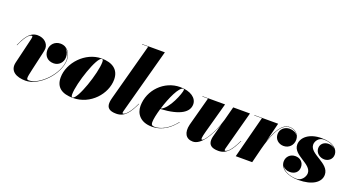

<svg xmlns="http://www.w3.org/2000/svg" viewBox="-50 -1351 3600 1963"><g transform="rotate(20 1750.0 -370.0)"><path d="M276.5 -125 319.5 -313C324.5 -334 328.5 -354.5 328.5 -369C328.5 -422 281 -469.5 208.5 -469.5C117 -469.5 73.5 -373.5 41.5 -302.5L45 -301.5C105.5 -440.5 145 -443.5 153 -443.5C160 -443.5 162.5 -441 162.5 -433.5C162.5 -428.5 160.5 -417.5 159.5 -411.5L92.5 -131C68.5 -30 151.5 10 248 10C401 10 576.5 -181.5 576.5 -334C576.5 -400 536.5 -469 458.5 -469C396.5 -469 352.5 -422.5 352.5 -362C352.5 -297 393.5 -255 458.5 -255C515 -255 557.5 -300 557.5 -357C557.5 -394.5 542.5 -429 516.5 -449C553.5 -425.5 573 -379 573 -334C573 -181.5 396.5 -4.5 281.5 -4.5C253 -4.5 250.5 -13 276.5 -125Z M765 10C956 10 1098 -155 1098 -310C1098 -420 1020.5 -470 904.5 -470C728.5 -470 576.5 -304.5 576.5 -144.5C576.5 -34.5 649 10 765 10ZM760.5 6.5C749.5 6.5 746 -4.5 746 -23.5C746 -142.5 855 -466.5 909 -466.5C920 -466.5 923.5 -455.5 923.5 -436.5C923.5 -317.5 814.5 6.5 760.5 6.5Z M1423 -164 1419.5 -165C1355 -25.5 1310 -15 1302 -15C1297.5 -15 1295 -18 1295 -23C1295 -27.5 1295.5 -32 1297 -37.5L1490 -750H1242V-746.5H1310L1143.5 -129.5C1140.5 -118 1133 -91.5 1133 -67C1133 -19 1159 10 1236 10C1327.5 10 1372.5 -58 1423 -164Z M1613 -34C1613 -68.5 1625.5 -127 1644 -189.5C1861.5 -202 1944.5 -266.5 1944.5 -349C1944.5 -416.5 1875.5 -470 1758.5 -470C1588 -470 1443 -325 1443 -150C1443 -65 1500.5 10 1621.5 10C1748 10 1823.5 -64 1877.5 -129.5L1874.5 -131.5C1800 -37 1716.5 2 1652.5 2C1626 2 1613 -5.5 1613 -34ZM1795.5 -464.5C1802 -464.5 1804 -461 1804 -453.5C1804 -422 1731.5 -227 1646 -194.5C1684.5 -322 1750 -464.5 1795.5 -464.5Z M2250.5 -460H2004.5V-456.5H2066L1981 -141C1959 -49 1992.5 10 2069.5 10C2158 10 2237 -122.5 2285 -255.5L2246.5 -110C2243.5 -98.5 2241 -83 2241 -70C2241 -18.5 2270 10 2347 10C2438 10 2483.5 -58 2534 -164L2530.5 -165C2466 -25.5 2421 -15 2413 -15C2408 -15 2406 -18 2406 -23C2406 -27 2406.5 -31.5 2408 -37.5L2521.5 -460H2339L2299.5 -309.5C2250.5 -142.5 2171 -40 2152.5 -40C2141.5 -40 2139 -54.5 2160.5 -132.5Z M2652.5 -456.5 2534 0H2713L2753.5 -161.5C2785.5 -282.5 2844 -466 2950.5 -466C2993.5 -466 3029 -446 3045 -412C3028 -438.5 2995 -452.5 2958 -452.5C2904.5 -452.5 2858.5 -415 2858.5 -358.5C2858.5 -303.5 2901.5 -265 2956.5 -265C3014.5 -265 3058 -309.5 3058 -368.5C3058 -430.5 3011 -469.5 2950.5 -469.5C2864.5 -469.5 2810 -356 2775 -247.5L2828 -460H2569V-456.5Z M3455 -132C3455 -260 3237.5 -278.5 3237.5 -383.5C3237.5 -417 3266 -467.5 3322 -467.5C3381 -467.5 3427 -448 3453 -419C3435.5 -434.5 3411 -443.5 3385 -443.5C3332.5 -443.5 3298 -409.5 3298 -366.5C3298 -314 3345.5 -278.5 3395 -278.5C3438.5 -278.5 3480 -309.5 3480 -360.5C3480 -412.5 3435 -474 3297 -474C3164 -474 3084 -406 3084 -327C3084 -211 3286 -190 3286 -88C3286 -47 3248.5 4.5 3198 4.5C3123 4.5 3053 -23.5 3027.5 -74C3044 -50.5 3074 -37 3108 -37C3158 -37 3199.5 -66 3199.5 -121.5C3199.5 -176 3160.5 -209.5 3108 -209.5C3051.5 -209.5 3013 -168 3013 -117.5C3013 -43 3089.5 10 3218.5 10C3365 10 3455 -48 3455 -132Z"/></g></svg>

Font: Bodoni* 48pt Fatface
Style: Italic
Weight: 900
Italic angle: -13°
Version: Version 2.3